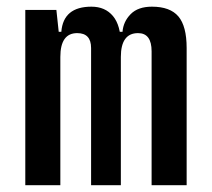

<svg xmlns="http://www.w3.org/2000/svg" viewBox="-20 -547 626 567"><path d="M427.7 0V-395.5Q427.7 -449.2 387.7 -449.2Q336.9 -449.2 336.9 -378.9L301.8 -453.1H341.8Q344.2 -483.4 366 -505.4Q387.7 -527.3 428.7 -527.3Q482.4 -527.3 506.8 -498.5Q531.2 -469.7 531.2 -405.3V0ZM54.7 0V-517.6H146.5L158.2 -408.2V0ZM249 0V-405.3Q249 -449.2 208 -449.2Q158.2 -449.2 158.2 -378.9L127.9 -453.1H161.1Q167 -527.3 250 -527.3Q290.5 -527.3 313.7 -499.5Q336.9 -471.7 336.9 -415V0Z"/></svg>

Font: Cascadia Code PL
Style: Regular
Weight: 400
Monospace: yes
Designer: Aaron Bell
Foundry: Saja Typeworks
Version: Version 2102.003